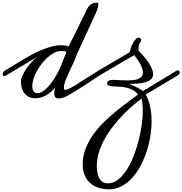

<svg xmlns="http://www.w3.org/2000/svg" viewBox="-38 -725 1357 1428"><path d="M118.2 -119.1Q118.2 -137.2 129.2 -162.6Q140.1 -188 158 -214.4Q175.8 -240.7 198.2 -264.9Q220.7 -289.1 243.2 -304.2L0 -160.2Q-2 -159.2 -3.7 -158.9Q-5.4 -158.7 -6.8 -158.7Q-12.2 -158.7 -15.1 -162.6Q-18.1 -166.5 -18.1 -172.4Q-18.1 -179.2 -13.7 -187.3Q-9.3 -195.3 0 -200.7L134.3 -282.2Q161.6 -298.8 196.3 -317.6Q231 -336.4 268.3 -352.1Q305.7 -367.7 343.8 -378.2Q381.8 -388.7 416 -388.7Q447.8 -388.7 472.2 -378.9L599.6 -636.2Q604.5 -646.5 610.1 -658.4Q615.7 -670.4 624.8 -680.7Q633.8 -690.9 647.7 -698Q661.6 -705.1 683.6 -705.1Q690.4 -705.1 692.1 -700.4Q693.8 -695.8 693.8 -688.5Q692.9 -681.6 690.4 -673.1Q688 -664.6 685.3 -656.2Q682.6 -647.9 680.2 -641.1Q677.7 -634.3 676.3 -630.9L530.8 -314.5Q520 -282.7 504.2 -248.8Q488.3 -214.8 473.4 -182.9Q458.5 -150.9 448 -123Q437.5 -95.2 437.5 -75.7Q437.5 -68.8 439.2 -62.5Q440.9 -56.2 445.8 -56.2Q452.1 -56.2 465.1 -61Q478 -65.9 494.6 -74.7Q511.2 -83.5 530.5 -95.5Q549.8 -107.4 568.8 -121.1L695.8 -200.7Q699.7 -202.6 701.7 -202.6Q705.6 -202.6 707.8 -198.7Q710 -194.8 710 -189.5Q710 -181.2 706.3 -173.1Q702.6 -165 695.8 -160.2Q668 -141.6 638.4 -121.8Q608.9 -102.1 579.1 -82.8Q549.3 -63.5 520.8 -45.9Q492.2 -28.3 465.8 -13.7Q428.2 7.3 398.4 7.3Q378.9 7.3 372.1 -3.4Q365.2 -14.2 365.2 -31.2Q365.2 -41.5 366.9 -52.5Q368.7 -63.5 372.1 -76.2Q358.9 -57.1 341.8 -42Q324.7 -26.9 305.4 -16.1Q286.1 -5.4 265.4 0.2Q244.6 5.9 225.1 5.9Q203.6 5.9 184.1 -1.2Q164.6 -8.3 149.9 -23.7Q135.3 -39.1 126.7 -62.5Q118.2 -85.9 118.2 -119.1ZM436.5 -289.1Q438.5 -294.4 441.7 -302.2Q444.8 -310.1 448 -317.4Q451.2 -324.7 453.4 -330.8Q455.6 -336.9 455.6 -339.4Q455.6 -342.3 444.3 -343.8Q433.1 -345.2 414.6 -345.2Q390.1 -345.2 365 -332.3Q339.8 -319.3 316.2 -298.3Q292.5 -277.3 271.7 -250.2Q251 -223.1 235.6 -194.6Q220.2 -166 211.2 -138.2Q202.1 -110.4 202.1 -87.9Q202.1 -57.6 212.4 -44.7Q222.7 -31.7 239.3 -31.7Q261.7 -31.7 287.8 -50.8Q314 -69.8 340.3 -103.8Q366.7 -137.7 391.6 -185.1Q416.5 -232.4 436.5 -289.1ZM695.8 -160.2Q689.5 -157.7 687 -157.7Q680.7 -157.7 676 -161.4Q671.4 -165 671.4 -171.9Q671.4 -177.2 676.5 -184.8Q681.6 -192.4 695.8 -200.7L923.8 -335Q926.8 -339.4 928.7 -343.8Q930.7 -348.1 930.7 -351.1Q934.1 -369.1 940.7 -384.3Q947.3 -399.4 954.3 -410.9Q961.4 -422.4 968 -429.7Q974.6 -437 978.5 -439.5Q984.9 -444.3 993.7 -444.3Q1001.5 -444.3 1007.1 -439.5Q1012.7 -434.6 1012.7 -426.8Q1012.7 -419.4 1007.3 -411.6Q1005.9 -409.7 1003.4 -406.5Q1001 -403.3 998.5 -398.2Q996.1 -393.1 994.1 -385.5Q992.2 -377.9 992.2 -367.2Q992.2 -360.8 992.7 -356.7Q993.2 -352.5 993.2 -347.2Q993.2 -346.7 1001.2 -338.6Q1009.3 -330.6 1021.2 -317.4Q1033.2 -304.2 1047.1 -286.6Q1061 -269 1073 -249.8Q1085 -230.5 1093 -210.7Q1101.1 -190.9 1101.1 -172.9Q1101.1 -157.7 1092.8 -144.5Q1084.5 -131.3 1065.2 -121.8Q1045.9 -112.3 1014.2 -106.7Q982.4 -101.1 935.5 -101.1H922.9Q962.4 -85 986.1 -72Q1009.8 -59.1 1025.9 -47.9L1277.3 -200.7Q1279.3 -202.1 1283.2 -202.1Q1288.6 -202.1 1293.9 -197.8Q1299.3 -193.4 1299.3 -186.5Q1299.3 -181.2 1294.4 -174.3Q1289.6 -167.5 1277.3 -160.2L1045.4 -21.5Q1067.9 16.6 1078.6 67.1Q1089.4 117.7 1089.4 175.3Q1089.4 231.4 1079.6 291Q1069.8 350.6 1050.8 407Q1031.7 463.4 1004.4 513.7Q977.1 564 941.7 601.6Q906.2 639.2 863.8 661.1Q821.3 683.1 772.5 683.1Q729 683.1 692.9 670.9Q656.7 658.7 631.1 635.3Q605.5 611.8 591.3 577.6Q577.1 543.5 577.1 499Q577.1 439 597.2 385Q617.2 331.1 650.6 282.5Q684.1 233.9 727.1 190.9Q770 147.9 815.7 110.1Q861.3 72.3 906.2 39.3Q951.2 6.3 988.8 -22Q981.9 -31.2 971.2 -40.8Q960.4 -50.3 944.8 -58.1Q929.2 -65.9 908.7 -71.5Q888.2 -77.1 861.3 -79.6Q845.2 -81.1 827.1 -81.3Q809.1 -81.5 793.7 -83.3Q778.3 -85 768.3 -90.1Q758.3 -95.2 758.3 -106.4Q758.3 -115.7 769.5 -123.5Q780.3 -130.9 803.2 -130.9Q804.7 -130.9 806.2 -130.9Q823.2 -130.9 852.3 -128.9Q881.3 -127 913.1 -127Q933.6 -127 953.9 -129.2Q974.1 -131.3 989.7 -137.7Q1005.4 -144 1015.1 -155.3Q1024.9 -166.5 1024.9 -184.6Q1024.9 -206.5 1010.5 -238Q996.1 -269.5 960 -315.4ZM683.6 478.5Q682.1 492.7 682.1 509.8Q682.1 530.8 685.3 553.5Q688.5 576.2 697.5 595.2Q706.5 614.3 722.4 626.5Q738.3 638.7 764.2 638.7Q803.7 638.7 838.4 612.3Q873 585.9 901.9 542.2Q930.7 498.5 953.4 441.9Q976.1 385.3 991.7 325.2Q1007.3 265.1 1015.6 205.8Q1023.9 146.5 1023.9 97.2Q1023.9 70.3 1021.7 47.9Q1019.5 25.4 1014.2 7.8Q989.3 26.4 956.3 54.4Q923.3 82.5 887.9 117.9Q852.5 153.3 817.9 195.3Q783.2 237.3 754.9 283.4Q726.6 329.6 707.3 378.9Q688 428.2 683.6 478.5Z"/></svg>

Font: Meddon
Style: Regular
Weight: 400
Designer: Vernon Adams
Foundry: Vernon Adams
Version: Version 1.000